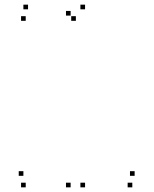

<svg xmlns="http://www.w3.org/2000/svg" viewBox="-20 -795 660 825"><path d="M345.5 -755V-775H325.5V-755ZM100.5 -755V-775H80.5V-755ZM90.5 -705.5V-725.5H70.5V-705.5ZM306 -705.5V-725.5H286V-705.5ZM283.5 -728V-748H263.5V-728ZM283.5 10V-10H263.5V10ZM345.5 10V-10H325.5V10ZM548.5 10V-10H528.5V10ZM558.5 -39.5V-59.5H538.5V-39.5ZM80.5 -39.5V-59.5H60.5V-39.5ZM90.5 10V-10H70.5V10Z"/></svg>

Font: Monaspace Argon Dots Var
Style: Regular
Weight: 400
Designer: Riley Cran and the Lettermatic Team
Version: Version 1.100 (Monaspace Argon Dots)